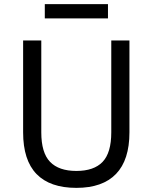

<svg xmlns="http://www.w3.org/2000/svg" viewBox="-20 -901 740 930"><path d="M350 9Q222 9 157 -58Q92 -125 92 -260V-705H180V-260Q180 -161 222.5 -117Q265 -73 350 -73Q435 -73 477 -117Q519 -161 519 -260V-705H607V-260Q607 -126 542 -58.5Q477 9 350 9ZM197 -812V-881H503V-812Z"/></svg>

Font: Nunito Sans 7pt SemiCondensed
Style: Regular
Weight: 400
Width: 4
Designer: Vernon Adams
Foundry: Vernon Adams
Version: Version 3.101;gftools[0.9.27]